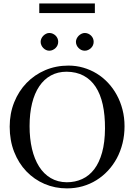

<svg xmlns="http://www.w3.org/2000/svg" viewBox="-20 -1048 763 1084"><path d="M683.1 -335Q683.1 -285.2 671.9 -239.5Q660.6 -193.8 639.9 -155Q619.1 -116.2 589.8 -84.7Q560.5 -53.2 524.4 -30.8Q488.3 -8.3 446.3 3.7Q404.3 15.6 357.9 15.6Q290.5 15.6 231.7 -9.5Q172.9 -34.7 128.9 -80.6Q85 -126.5 59.8 -190.7Q34.7 -254.9 34.7 -333Q34.7 -407.2 60.1 -470.5Q85.4 -533.7 130.1 -579.8Q174.8 -626 235.4 -651.9Q295.9 -677.7 366.7 -677.7Q410.2 -677.7 450.4 -666Q490.7 -654.3 525.9 -632.8Q561 -611.3 589.8 -580.6Q618.7 -549.8 639.4 -511.7Q660.2 -473.6 671.6 -429.2Q683.1 -384.8 683.1 -335ZM572.8 -322.3Q573.2 -397.9 560.1 -457.5Q546.9 -517.1 519.8 -558.1Q492.7 -599.1 451.9 -620.8Q411.1 -642.6 356 -643.1Q306.2 -643.1 267.3 -621.8Q228.5 -600.6 201.7 -560.8Q174.8 -521 160.9 -464.1Q147 -407.2 147 -335.9Q147 -265.6 160.6 -207.5Q174.3 -149.4 200.7 -107.7Q227.1 -65.9 266.4 -42.7Q305.7 -19.5 356.9 -19Q404.3 -19 443.8 -37.1Q483.4 -55.2 512 -92.5Q540.5 -129.9 556.4 -187Q572.3 -244.1 572.8 -322.3ZM308.6 -812Q308.6 -801.8 304.7 -792.7Q300.8 -783.7 293.7 -776.9Q286.6 -770 277.6 -765.9Q268.6 -761.7 258.3 -761.7Q248.5 -761.7 239.7 -765.9Q231 -770 224.1 -777.1Q217.3 -784.2 213.4 -793.2Q209.5 -802.2 209.5 -812Q209.5 -821.3 213.6 -830.3Q217.8 -839.4 224.6 -846.2Q231.4 -853 240.2 -857.4Q249 -861.8 258.3 -861.8Q268.6 -861.8 277.6 -857.9Q286.6 -854 293.7 -847.2Q300.8 -840.3 304.7 -831.3Q308.6 -822.3 308.6 -812ZM508.8 -812Q508.8 -801.8 504.9 -792.7Q501 -783.7 493.9 -776.9Q486.8 -770 477.8 -765.9Q468.8 -761.7 458.5 -761.7Q448.2 -761.7 439.2 -765.9Q430.2 -770 423.3 -777.1Q416.5 -784.2 412.6 -793.2Q408.7 -802.2 408.7 -812Q408.7 -821.3 413.1 -830.3Q417.5 -839.4 424.3 -846.2Q431.2 -853 440.2 -857.4Q449.2 -861.8 458.5 -861.8Q468.8 -861.8 477.8 -857.9Q486.8 -854 493.9 -847.2Q501 -840.3 504.9 -831.3Q508.8 -822.3 508.8 -812ZM201.7 -974.1V-1028.3H515.6V-974.1Z"/></svg>

Font: Doulos SIL Phon
Style: Regular
Weight: 400
Designer: Walt Agee, Victor Gaultney, Peter Martin, Debbi Hosken, Becca Hirsbrunner
Foundry: SIL International
Version: Version 5.000